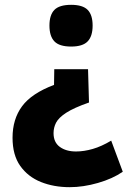

<svg xmlns="http://www.w3.org/2000/svg" viewBox="-20 -566 533 796"><path d="M364 -460Q364 -416 343.5 -394.5Q323 -373 275 -373Q226 -373 205.5 -394.5Q185 -416 185 -460Q185 -504 205.5 -525Q226 -546 275 -546Q323 -546 343.5 -525Q364 -504 364 -460ZM345 -279 349 -141Q286 -119 254.5 -98.5Q223 -78 212.5 -57.5Q202 -37 202 -14Q202 24 228 43Q254 62 295 62Q328 62 364.5 51.5Q401 41 441 17L489 146Q447 175 386 192.5Q325 210 269 210Q203 210 149.5 188.5Q96 167 64 122Q32 77 32 5Q32 -72 71.5 -125.5Q111 -179 204 -214L205 -279Z"/></svg>

Font: Georama
Style: Bold
Weight: 700
Designer: Jean-Baptiste Levee
Foundry: Production Type
Version: Version 1.000